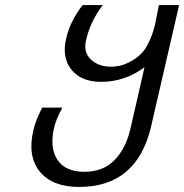

<svg xmlns="http://www.w3.org/2000/svg" viewBox="-20 -740 729 760"><path d="M578 -239Q522 0 293 0Q188 0 138 -60Q88 -121 112 -224Q121 -264 147 -314H227Q202 -269 194 -234Q176 -155 207 -108Q238 -60 314 -60Q388 -60 433 -106Q478 -152 496 -229L552 -474Q475 -416 380 -416Q302 -416 263 -464Q224 -512 242 -588Q257 -655 307 -720H387Q338 -656 321 -583Q309 -534 339 -505Q370 -476 419 -476Q458 -476 490 -493Q535 -515 558 -552Q581 -590 593 -640Q598 -664 601 -680Q604 -696 609 -720H689Z"/></svg>

Font: Miedinger
Style: Italic
Weight: 400
Italic angle: -13°
Version: Version 001.000